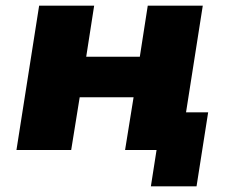

<svg xmlns="http://www.w3.org/2000/svg" viewBox="-20 -529 816 677"><path d="M512 128 532 0H421L451 -186H261L231 0H38L118 -509H312L284 -329H473L501 -509H695L636 -133H714L673 128Z"/></svg>

Font: Nunito Sans 6pt Black
Style: Italic
Weight: 900
Italic angle: -9°
Version: Version 3.101;gftools[0.9.27]